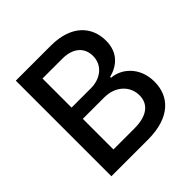

<svg xmlns="http://www.w3.org/2000/svg" viewBox="-190 -880 1033 1033"><g transform="rotate(-45 327.0 -363.5)"><path d="M79.9 0H358.7C527.7 0 604 -84.2 604 -195.7C604 -308.2 525.2 -371.8 453.1 -375.7V-382.8C519.9 -399.9 575.6 -445.3 575.6 -536.2C575.6 -643.8 501.1 -727.3 346.2 -727.3H79.9ZM189.6 -94.1V-327.1H351.9C440 -327.1 495 -270.2 495 -201C495 -139.9 453.5 -94.1 348 -94.1ZM189.6 -412.6V-633.9H339.5C426.5 -633.9 468 -588.1 468 -527.7C468 -457.4 410.5 -412.6 336.6 -412.6Z"/></g></svg>

Font: Margiela Sans Medium
Style: Regular
Weight: 500
Designer: Stefan Endress, Andreas Faust
Version: Version 1.100;FEAKit 1.0